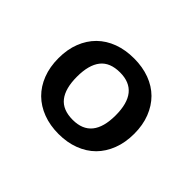

<svg xmlns="http://www.w3.org/2000/svg" viewBox="-80 -851 561 561"><g transform="rotate(45 201.0 -570.0)"><path d="M201.5 -726.5Q236.5 -726.5 265.5 -715.8Q294.5 -705 314.8 -684.8Q335 -664.5 346.2 -635.8Q357.5 -607 357.5 -571Q357.5 -534.5 346.2 -505.5Q335 -476.5 314.8 -456.2Q294.5 -436 265.5 -425Q236.5 -414 201.5 -414Q166 -414 137 -425Q108 -436 87.5 -456.2Q67 -476.5 55.8 -505.5Q44.5 -534.5 44.5 -571Q44.5 -607 55.8 -635.8Q67 -664.5 87.5 -684.8Q108 -705 137 -715.8Q166 -726.5 201.5 -726.5ZM201.5 -472.5Q281 -472.5 281 -570.5Q281 -668.5 201.5 -668.5Q160 -668.5 140.5 -643.8Q121 -619 121 -570.5Q121 -522 140.5 -497.2Q160 -472.5 201.5 -472.5Z"/></g></svg>

Font: LatoLatin Medium
Style: Regular
Weight: 500
Designer: Lukasz Dziedzic with Adam Twardoch and Botio Nikoltchev
Foundry: tyPoland Lukasz Dziedzic
Version: Version 2.015; 2015-08-06; http://www.latofonts.com/